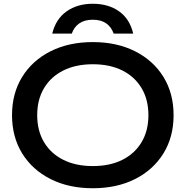

<svg xmlns="http://www.w3.org/2000/svg" viewBox="-20 -988 988 1022"><path d="M474 14Q346 14 249 -35Q152 -84 98 -171.5Q44 -259 44 -375Q44 -491 98 -578.5Q152 -666 249 -715Q346 -764 474 -764Q602 -764 699 -715Q796 -666 850 -578.5Q904 -491 904 -375Q904 -259 850 -171.5Q796 -84 699 -35Q602 14 474 14ZM474 -104Q565 -104 631 -137Q697 -170 733.5 -231Q770 -292 770 -375Q770 -458 733.5 -519Q697 -580 631 -613Q565 -646 474 -646Q384 -646 317.5 -613Q251 -580 214.5 -519Q178 -458 178 -375Q178 -292 214.5 -231Q251 -170 317.5 -137Q384 -104 474 -104ZM689 -809H585Q573 -844 545.5 -863.5Q518 -883 474 -883Q430 -883 402 -863.5Q374 -844 362 -809H258Q277 -887 334.5 -927.5Q392 -968 474 -968Q557 -968 614 -927.5Q671 -887 689 -809Z"/></svg>

Font: Bounded
Style: Regular
Weight: 400
Designer: Vlad Churkin
Version: Version 1.0